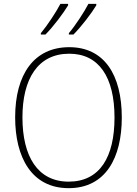

<svg xmlns="http://www.w3.org/2000/svg" viewBox="-20 -971 715 1001"><path d="M482 -943V-951H441C420 -910 373 -838 339 -798V-791H363C404 -832 458 -903 482 -943ZM335 -943V-951H295C273 -909 228 -840 193 -798V-791H217C258 -832 311 -903 335 -943ZM615 -358C615 -582 523 -725 341 -725C158 -725 59 -584 59 -359C59 -152 144 10 338 10C531 10 615 -149 615 -358ZM97 -359C97 -559 177 -691 341 -691C495 -691 577 -570 577 -358C577 -153 501 -24 338 -24C176 -24 97 -156 97 -359Z"/></svg>

Font: Noto Sans Bengali SemiCondensed ExtraLight
Style: Regular
Weight: 200
Width: 4
Designer: Joana Ranito - Universal Thirst; Jelle Bosma - Monotype Design Team
Foundry: Universal Thirst ehf.
Version: Version 3.000